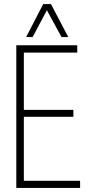

<svg xmlns="http://www.w3.org/2000/svg" viewBox="-20 -922 432 942"><path d="M60 0V-700H359V-664H97V-383H340V-349H97V-35H373V0ZM108 -740 192 -902H230L315 -740H282L210 -872L140 -740Z"/></svg>

Font: Georama SemiCondensed ExtraLight
Style: Regular
Weight: 200
Width: 4
Designer: Jean-Baptiste Levee
Foundry: Production Type
Version: Version 1.000